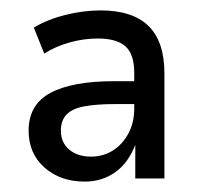

<svg xmlns="http://www.w3.org/2000/svg" viewBox="-20 -734 379 369"><path d="M143 -385Q96 -385 65.5 -412Q35 -439 35 -483Q35 -533 77 -555.5Q119 -578 200 -578H246V-534H202Q165 -534 141.5 -529.5Q118 -525 107.5 -513.5Q97 -502 97 -483Q97 -460 113 -446.5Q129 -433 155 -433Q178 -433 196.5 -444.5Q215 -456 226.5 -477Q238 -498 238 -526V-594Q238 -630 221 -645Q204 -660 168 -660Q141 -660 114 -652.5Q87 -645 65 -631L45 -681Q72 -697 106.5 -705.5Q141 -714 173 -714Q235 -714 265.5 -684Q296 -654 296 -593V-391H240V-458H241Q227 -421 201.5 -403Q176 -385 143 -385Z"/></svg>

Font: Nunito Sans 7pt SemiCondensed
Style: Regular
Weight: 400
Width: 4
Designer: Vernon Adams
Foundry: Vernon Adams
Version: Version 3.101;gftools[0.9.27]